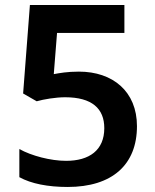

<svg xmlns="http://www.w3.org/2000/svg" viewBox="-20 -734 617 764"><path d="M294 -449C247 -449 216 -443 194 -439L207 -603H475V-714H99L72 -362L126 -331C154 -339 202 -347 239 -347C346 -347 395 -302 395 -224C395 -136 335 -94 243 -94C182 -94 105 -114 57 -141V-29C104 -3 171 10 249 10C427 10 525 -79 525 -232C525 -370 429 -449 294 -449Z"/></svg>

Font: Noto Sans Myanmar UI SemiBold
Style: Regular
Weight: 600
Designer: Monotype Design Team
Foundry: Monotype Imaging Inc.
Version: Version 2.103